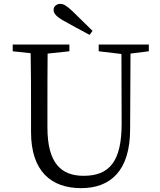

<svg xmlns="http://www.w3.org/2000/svg" viewBox="-20 -960 832 996"><path d="M460 -800C426 -834 391 -867 357 -901C326 -930 310 -940 293 -940C274 -940 258 -927 258 -909C258 -890 272 -874 311 -852C354 -828 399 -803 445 -779ZM752 -729H492V-694L610 -680L611 -318C611 -122 547 -48 414 -48C299 -48 226 -111 226 -299V-391C226 -490 226 -587 227 -682L340 -694V-729H46V-694L139 -684C141 -587 141 -489 141 -391V-275C141 -71 246 16 401 16C553 16 655 -74 655 -290L657 -682L752 -694Z"/></svg>

Font: Source Han Serif AKR9
Style: Regular
Weight: 400
Designer: Ryoko NISHIZUKA 西塚涼子 (kana & ideographs); Frank Grießhammer (Latin, Greek & Cyrillic); Sandoll Communications 산돌커뮤니케이션, 
Foundry: Adobe Systems Incorporated
Version: Version 1.005;hotconv 1.0.107;makeotfexe 2.5.65593